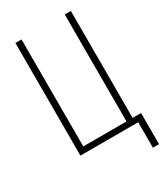

<svg xmlns="http://www.w3.org/2000/svg" viewBox="-219 -827 938 1085"><g transform="rotate(-30 250.0 -284.5)"><path d="M446 166V0H69V-735H109V-37H391V-735H431V-37H486V166Z"/></g></svg>

Font: Iosevka SS18 Extralight
Style: Regular
Weight: 200
Monospace: yes
Designer: Belleve Invis
Foundry: Belleve Invis
Version: Version 25.1.1; ttfautohint (v1.8.4)